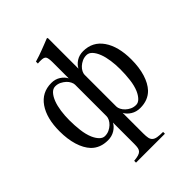

<svg xmlns="http://www.w3.org/2000/svg" viewBox="-248 -781 1118 1118"><g transform="rotate(-45 311.0 -222.5)"><path d="M351 -407Q362 -429 386 -444.5Q410 -460 442 -460Q520 -460 563.5 -397Q607 -334 607 -227Q607 -162 591.5 -111.5Q576 -61 547 -30Q508 10 444 10Q412 10 387 -5.5Q362 -21 351 -43V126Q351 150 354 164.5Q357 179 366.5 187.5Q376 196 393.5 199Q411 202 439 202V217H201V202Q223 200 237 196Q251 192 258.5 184.5Q266 177 268.5 165Q271 153 271 133V-43Q260 -21 235 -5.5Q210 10 178 10Q114 10 75 -30Q46 -61 30.5 -111.5Q15 -162 15 -227Q15 -334 58.5 -397Q102 -460 180 -460Q212 -460 236 -444.5Q260 -429 271 -407V-539Q271 -574 263.5 -585Q256 -596 230 -596Q223 -596 217.5 -596Q212 -596 205 -595V-611Q226 -617 243 -623Q260 -629 276 -635Q292 -641 308.5 -647.5Q325 -654 345 -662L351 -660ZM351 -95Q351 -84 357.5 -71Q364 -58 376 -46.5Q388 -35 404 -27.5Q420 -20 439 -20Q457 -20 472 -35.5Q487 -51 498 -76Q511 -107 516 -148Q521 -189 521 -233Q521 -270 516 -305.5Q511 -341 500.5 -368.5Q490 -396 474.5 -413Q459 -430 439 -430Q420 -430 404 -422.5Q388 -415 376 -404Q364 -393 357.5 -380Q351 -367 351 -357ZM271 -355Q271 -365 264.5 -378.5Q258 -392 246 -403Q234 -414 218 -422Q202 -430 183 -430Q163 -430 147.5 -413Q132 -396 121.5 -368.5Q111 -341 106 -305.5Q101 -270 101 -233Q101 -189 106 -148Q111 -107 124 -76Q135 -51 150 -35.5Q165 -20 183 -20Q202 -20 218 -27.5Q234 -35 246 -46.5Q258 -58 264.5 -71Q271 -84 271 -95Z"/></g></svg>

Font: STIXGeneralUnicodeRegular
Style: Regular
Weight: 400
Designer: MicroPress Inc., with final additions and corrections provided by Coen Hoffman, Elsevier (retired)
Version: Version 1.1.0